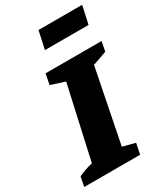

<svg xmlns="http://www.w3.org/2000/svg" viewBox="-250 -978 929 1071"><g transform="rotate(-30 214.0 -443.0)"><path d="M-35 0 -23 -62Q-1 -72 21.5 -80Q44 -88 68 -93L172 -560L82 -589L95 -657H456L444 -595Q420 -586 397.5 -578Q375 -570 353 -563L259 -90L339 -69L325 0ZM157 -771 182 -886H463L438 -771Z"/></g></svg>

Font: Piazzolla SC ExtraBold
Style: Italic
Weight: 800
Italic angle: -11.3°
Designer: Juan Pablo del Peral
Foundry: Huerta Tipografica
Version: Version 1.330